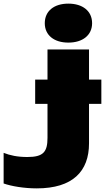

<svg xmlns="http://www.w3.org/2000/svg" viewBox="-174 -857 600 1059"><path d="M317 -584H88V-418H20V-284H88V-97C88 -19 65 9 -23 9C-78 9 -119 0 -154 -14V155C-111 170 -42 182 29 182C227 182 317 88 317 -66V-284H385V-418H317ZM203 -622C282 -622 334 -663 334 -729C334 -796 282 -837 203 -837C124 -837 73 -796 73 -729C73 -663 124 -622 203 -622Z"/></svg>

Font: Bounded ExtBd
Style: Regular
Weight: 800
Designer: Vlad Churkin
Version: Version 3.0